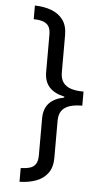

<svg xmlns="http://www.w3.org/2000/svg" viewBox="-61 -832 577 1006"><g transform="rotate(5 227.5 -328.5)"><path d="M374 -291Q334 -291 307 -282Q280 -273 266 -253.5Q252 -234 252 -201V-6Q252 44 229.5 74.5Q207 105 168.5 119.5Q130 134 81 135V63Q109 62 129 56Q149 50 159.5 34Q170 18 170 -13V-206Q170 -257 197 -286Q224 -315 276 -325V-330Q224 -341 197 -370.5Q170 -400 170 -450V-645Q170 -676 159.5 -691.5Q149 -707 129 -713.5Q109 -720 81 -720V-792Q130 -791 168.5 -776.5Q207 -762 229.5 -731.5Q252 -701 252 -651V-455Q252 -423 266 -403Q280 -383 307 -374Q334 -365 374 -365Z"/></g></svg>

Font: loriya05
Style: Book
Weight: 400
Designer: Jelle Bosma - Monotype Design Team
Foundry: Monotype Imaging Inc.
Version: Version 2.003